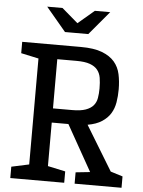

<svg xmlns="http://www.w3.org/2000/svg" viewBox="-60 -964 755 1011"><g transform="rotate(5 317.0 -458.0)"><path d="M373 -60 449 -68 313 -310H225V-80L318 -60V0H33V-60L126 -80V-640L33 -660V-720H343Q413 -720 455.5 -703.5Q498 -687 521.5 -659.5Q545 -632 553 -594.5Q561 -557 561 -515Q561 -479 555.5 -446Q550 -413 534 -387Q518 -361 489 -342Q460 -323 414 -315L557 -80L621 -60V0H373ZM327 -385Q371 -385 397.5 -394.5Q424 -404 438 -420.5Q452 -437 456 -460.5Q460 -484 460 -511Q460 -542 456 -566.5Q452 -591 438 -608.5Q424 -626 397.5 -635.5Q371 -645 327 -645H225V-385ZM376 -791H253L148 -916H229L314 -843L400 -916H481Z"/></g></svg>

Font: HermeneusOne
Style: Regular
Weight: 400
Designer: Rodrigo Fuenzalida, Pablo Impallari
Foundry: Pablo Impallari, Rodrigo Fuenzalida
Version: Version 1.000; ttfautohint (v0.8) -G 200 -r 50